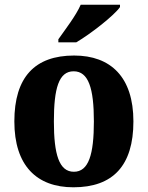

<svg xmlns="http://www.w3.org/2000/svg" viewBox="-20 -786 628 816"><path d="M228 -619V-606H304C367 -643 466 -721 490 -756V-766H323C304 -721 256 -659 228 -619ZM292 10C460 10 547 -82 547 -270C547 -458 451 -550 295 -550C128 -550 41 -458 41 -270C41 -82 136 10 292 10ZM294 -56C231 -56 209 -130 209 -270C209 -411 230 -483 293 -483C356 -483 379 -411 379 -270C379 -130 357 -56 294 -56Z"/></svg>

Font: Noto Serif Bengali SemiCondensed ExtraBold
Style: Regular
Weight: 800
Width: 4
Designer: Juan Bruce, Universal Thirst, Indian Type Foundry and the Monotype Design Team.
Foundry: Monotype Imaging Inc.
Version: Version 2.003